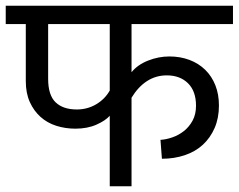

<svg xmlns="http://www.w3.org/2000/svg" viewBox="-30 -650 833 670"><path d="M783 -566H429V-398Q450 -424 486.5 -438.5Q523 -453 561 -453Q599 -453 631 -441Q663 -429 686 -406.5Q709 -384 721.5 -352.5Q734 -321 734 -282Q734 -238 719 -203.5Q704 -169 678 -145Q652 -121 615 -108.5Q578 -96 535 -96L530 -162Q549 -163 571 -170.5Q593 -178 611.5 -192.5Q630 -207 642 -229Q654 -251 654 -281Q654 -332 626 -359.5Q598 -387 552 -387Q514 -387 483 -367Q452 -347 429 -309V0H353V-246Q338 -229 306.5 -215Q275 -201 233 -201Q198 -201 166.5 -211Q135 -221 111.5 -242Q88 -263 74 -294Q60 -325 60 -367V-566H-10V-630H783ZM138 -375Q138 -318 164 -293Q190 -268 238 -268Q275 -268 305.5 -286Q336 -304 353 -334V-566H138Z"/></svg>

Font: Mukta
Style: Regular
Weight: 400
Designer: Girish Dalvi and Yashodeep Gholap
Foundry: Ek Type
Version: Version 2.538;PS 1.001;hotconv 16.6.51;makeotf.lib2.5.65220;